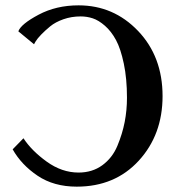

<svg xmlns="http://www.w3.org/2000/svg" viewBox="-20 -679 654 711"><path d="M106 -515.1 47.9 -563Q57.6 -589.8 122.8 -624.5Q188 -659.2 271 -659.2Q400.9 -659.2 491.5 -564.2Q582 -469.2 582 -323.2Q582 -180.2 493.9 -84Q405.8 12.2 264.2 12.2Q179.2 12.2 119.1 -28.3Q59.1 -68.8 26.9 -126L66.9 -167Q96.7 -121.1 152.8 -80.6Q209 -40 271 -40Q321.8 -40 358.9 -67.1Q396 -94.2 414.6 -138.7Q433.1 -183.1 441.7 -227.1Q450.2 -271 450.2 -316.9Q450.2 -387.7 438.5 -443.4Q426.8 -499 409.4 -531Q392.1 -563 368.7 -583.5Q345.2 -604 323.5 -611.1Q301.8 -618.2 278.8 -618.2Q244.6 -618.2 214.8 -607.7Q185.1 -597.2 166 -581.5Q147 -565.9 132.6 -551Q118.2 -536.1 111.8 -525.4Z"/></svg>

Font: Linux Libertine
Style: Semibold
Weight: 600
Designer: Philipp H. Poll
Foundry: Philipp H. Poll
Version: Version 5.1.2 ; ttfautohint (v0.9)